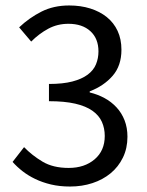

<svg xmlns="http://www.w3.org/2000/svg" viewBox="-20 -670 537 702"><path d="M68 -132Q97 -102 135.5 -79Q174 -56 231 -56Q289 -56 326 -87.5Q363 -119 363 -173Q363 -201 352.5 -224.5Q342 -248 318 -265Q294 -282 255 -291Q216 -300 159 -300V-363Q210 -363 244.5 -372Q279 -381 300.5 -397Q322 -413 331 -435Q340 -457 340 -482Q340 -529 310.5 -556Q281 -583 230 -583Q190 -583 156.5 -565Q123 -547 94 -518L50 -570Q87 -605 131.5 -627.5Q176 -650 233 -650Q275 -650 310 -639Q345 -628 370.5 -607.5Q396 -587 410 -557Q424 -527 424 -488Q424 -430 392 -393Q360 -356 308 -336V-332Q337 -325 362 -311.5Q387 -298 406 -277.5Q425 -257 435.5 -230Q446 -203 446 -170Q446 -128 429.5 -94Q413 -60 384.5 -36.5Q356 -13 318 -0.5Q280 12 236 12Q198 12 166.5 4.5Q135 -3 109 -15.5Q83 -28 62.5 -44Q42 -60 26 -78Z"/></svg>

Font: Myanmar Sanpya
Style: Regular
Weight: 400
Designer: Danh Hong
Foundry: Google Inc.
Version: Version 2.00 November 22, 2015